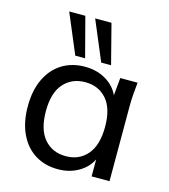

<svg xmlns="http://www.w3.org/2000/svg" viewBox="-113 -844 831 943"><g transform="rotate(15 302.5 -372.5)"><path d="M268 9Q202 9 152 -22Q102 -53 74 -112Q46 -171 46 -252Q46 -333 74 -391.5Q102 -450 152 -481Q202 -512 268 -512Q335 -512 384.5 -478.5Q434 -445 450 -387H438L449 -503H537Q534 -473 531.5 -443Q529 -413 529 -384V0H438V-115H449Q433 -58 383.5 -24.5Q334 9 268 9ZM289 -63Q357 -63 398 -111Q439 -159 439 -252Q439 -345 398 -392Q357 -439 289 -439Q221 -439 179.5 -392Q138 -345 138 -252Q138 -159 179 -111Q220 -63 289 -63ZM339 -552 254 -754H337L389 -552ZM207 -552 122 -754H204L257 -552Z"/></g></svg>

Font: Mulish Medium
Style: Regular
Weight: 500
Designer: Vernon Adams
Foundry: Vernon Adams
Version: Version 3.603; ttfautohint (v1.8.3)